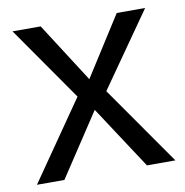

<svg xmlns="http://www.w3.org/2000/svg" viewBox="-65 -591 630 653"><g transform="rotate(-10 250.0 -264.0)"><path d="M391.1 0 249 -216.8 106 0H11.2L199.2 -271.5L20 -528.3H117.2L249 -322.8L379.9 -528.3H478L298.8 -272.5L489.3 0Z"/></g></svg>

Font: Arial
Style: Regular
Weight: 400
Designer: Steve Matteson
Foundry: Ascender Corporation
Version: Version 2.00.3